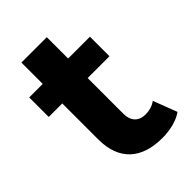

<svg xmlns="http://www.w3.org/2000/svg" viewBox="-200 -742 834 834"><g transform="rotate(-45 217.5 -324.5)"><path d="M377 -136C360 -123 337 -116 314 -116C272 -116 247 -141 247 -187V-406H381V-526H247V-657H91V-526H8V-406H91V-185C91 -57 165 8 292 8C340 8 387 -3 419 -26Z"/></g></svg>

Font: AWKNG-Font
Style: Bold
Weight: 700
Designer: Awakening Church
Foundry: Awakening Church
Version: Version 1.700;PS 001.700;hotconv 1.0.88;makeotf.lib2.5.64775